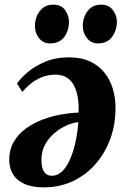

<svg xmlns="http://www.w3.org/2000/svg" viewBox="-20 -791 544 827"><path d="M53.5 -431.5Q67.5 -452.5 97.8 -478.8Q128 -505 173.2 -524.5Q218.5 -544 277 -544Q330.5 -544 368.8 -525.8Q407 -507.5 431 -476.8Q455 -446 466.2 -407.8Q477.5 -369.5 477.5 -329Q478 -255 454.8 -192.2Q431.5 -129.5 390 -82.8Q348.5 -36 292.2 -10Q236 16 170 16Q117.5 16 84.5 0.8Q51.5 -14.5 36 -40.2Q20.5 -66 20 -98.5Q19 -145 38.8 -179.2Q58.5 -213.5 91.2 -237.2Q124 -261 163.8 -276Q203.5 -291 244 -298Q284.5 -305 318.5 -306Q320 -341.5 315 -371.5Q310 -401.5 298.2 -423.5Q286.5 -445.5 266.8 -457.5Q247 -469.5 219.5 -469.5Q186 -469.5 159 -458.2Q132 -447 111.5 -430Q91 -413 76 -395ZM202.5 -34Q230 -34 250.5 -55.8Q271 -77.5 285 -112.5Q299 -147.5 307 -187.8Q315 -228 317.5 -265Q293 -262.5 265.2 -250Q237.5 -237.5 212.8 -216.2Q188 -195 172.8 -165.5Q157.5 -136 158.5 -99Q159 -65 170.8 -49.5Q182.5 -34 202.5 -34ZM195 -604Q166 -604 148 -627Q130 -650 130.5 -679.5Q131 -717 152 -744Q173 -771 209.5 -771Q243.5 -771 260.2 -747.8Q277 -724.5 277 -697Q277 -659.5 256.8 -631.8Q236.5 -604 195 -604ZM401.5 -604Q372.5 -604 354.5 -627Q336.5 -650 336.5 -679.5Q337 -717 357.8 -744Q378.5 -771 415.5 -771Q449 -771 466.2 -747.8Q483.5 -724.5 483.5 -697Q483 -659.5 462.5 -631.8Q442 -604 401.5 -604Z"/></svg>

Font: Merriweather 72pt ExtraBold
Style: Italic
Weight: 800
Italic angle: -7.8°
Version: Version 2.101